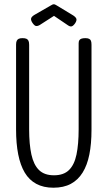

<svg xmlns="http://www.w3.org/2000/svg" viewBox="-20 -865 502 896"><path d="M229 11Q183 11 149.5 -7Q116 -25 95.5 -59.5Q75 -94 65 -144.5Q55 -195 55 -261V-657Q55 -668 58 -674.5Q61 -681 67.5 -684Q74 -687 85 -687Q97 -687 103.5 -684Q110 -681 113 -674.5Q116 -668 116 -656V-261Q116 -192 126.5 -144Q137 -96 162 -71.5Q187 -47 232 -47Q277 -47 302 -71.5Q327 -96 337 -144Q347 -192 347 -262V-663Q347 -672 350 -677Q353 -682 360 -684.5Q367 -687 378 -687Q389 -687 395.5 -684Q402 -681 404.5 -674.5Q407 -668 407 -656V-259Q407 -194 397 -144Q387 -94 365.5 -59.5Q344 -25 310.5 -7Q277 11 229 11ZM231 -845Q235 -845 237.5 -843.5Q240 -842 244 -840L315 -797Q331 -788 335.5 -779.5Q340 -771 331 -757Q322 -744 314.5 -742Q307 -740 297 -747L232 -791L165 -748Q157 -743 149 -743.5Q141 -744 131 -759Q122 -773 126 -781.5Q130 -790 145 -798L218 -840Q222 -842 224.5 -843.5Q227 -845 231 -845Z"/></svg>

Font: Fredoka Condensed Light
Style: Regular
Weight: 300
Width: 3
Designer: Ben Nathan
Foundry: Milena B. Brandão, Ben Nathan
Version: Version 2.001